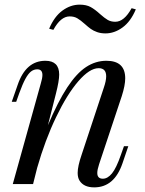

<svg xmlns="http://www.w3.org/2000/svg" viewBox="-20 -788 620 822"><path d="M30.8 0ZM408.7 -727.5Q427.2 -710.9 440.9 -702.9Q454.6 -694.8 473.6 -694.8Q511.7 -694.8 543.5 -752.9L561.5 -748Q539.6 -695.8 504.6 -670.4Q469.7 -645 431.6 -645Q411.6 -645 395.8 -650.6Q379.9 -656.2 368.9 -664.1Q357.9 -671.9 343.3 -685.1Q324.7 -701.7 311 -709.7Q297.4 -717.8 278.3 -717.8Q239.7 -717.8 208.5 -660.2L190.4 -665Q212.4 -717.3 247.3 -742.7Q282.2 -768.1 320.8 -768.1Q349.6 -768.1 368.2 -757.8Q386.7 -747.6 408.7 -727.5ZM504.4 -88.9Q469.2 14.2 383.3 14.2Q338.4 14.2 320.3 -15.1Q312.5 -27.8 312.5 -47.9Q312.5 -76.2 329.6 -126L424.3 -412.1Q434.6 -441.9 434.6 -461.4Q434.6 -496.1 402.3 -496.1Q363.8 -496.1 315.4 -440.2Q267.1 -384.3 220.2 -286.6Q173.3 -189 139.2 -69.8L121.6 0H34.7L154.3 -429.2Q161.6 -453.1 161.6 -466.8Q161.6 -491.2 139.6 -491.2Q124.5 -491.2 112.5 -481.7Q100.6 -472.2 88.6 -450.2Q76.7 -428.2 62.5 -389.2L49.3 -352.1H30.3L55.7 -424.8Q90.8 -527.8 174.3 -527.8Q233.4 -527.8 233.4 -468.8Q233.4 -441.9 219.7 -388.2L185.1 -251.5Q228 -353 267.8 -413.6Q307.6 -474.1 348.4 -501Q389.2 -527.8 435.5 -527.8Q516.1 -527.8 516.1 -452.6Q516.1 -422.9 501.5 -377L404.3 -85Q396.5 -61.5 396.5 -47.4Q396.5 -22.9 420.4 -22.9Q440.9 -22.9 459.5 -45.7Q478 -68.4 497.6 -125L510.7 -162.1H529.3Z"/></svg>

Font: TypoPRO Playfair Display
Style: Italic
Weight: 400
Italic angle: -14°
Designer: Claus Eggers Sørensen
Foundry: Claus Eggers Sørensen
Version: Version 1.004;PS 001.004;hotconv 1.0.70;makeotf.lib2.5.58329